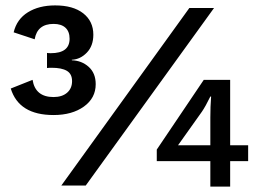

<svg xmlns="http://www.w3.org/2000/svg" viewBox="-20 -690 962 714"><path d="M185.1 -669.9Q252 -669.9 289.6 -640.4Q327.1 -610.8 327.1 -561Q327.1 -519.5 303 -494.4Q278.8 -469.2 247.1 -467.8V-465.8Q283.7 -464.8 309.8 -441.4Q335.9 -418 335.9 -377Q335.9 -325.2 292 -293.7Q248 -262.2 179.2 -262.2Q50.3 -262.2 20 -360.8L101.1 -393.1Q111.3 -329.1 179.2 -329.1Q210.9 -329.1 229.5 -345.2Q248 -361.3 248 -388.2Q248 -415 228.8 -426.5Q209.5 -438 171.9 -438Q160.6 -438 154.8 -437V-493.2Q159.7 -492.2 168.9 -492.2Q238.8 -492.2 238.8 -545.9Q238.8 -572.8 223.4 -586.9Q208 -601.1 179.2 -601.1Q118.7 -601.1 108.9 -543.9L30.8 -569.8Q42.5 -618.7 83.7 -644.3Q125 -669.9 185.1 -669.9ZM208 0 684.1 -660.2H775.9L298.8 0ZM902.8 -149.9V-90.8H835.9V3.9H762.2V-90.8H563V-133.8L737.8 -393.1H835.9V-149.9ZM642.1 -149.9H762.2V-252.9Q762.2 -293.9 765.1 -331.1H762.2Q744.1 -293.9 731 -274.9Z"/></svg>

Font: Work Sans Medium
Style: Regular
Weight: 500
Designer: Wei Huang
Foundry: Wei Huang
Version: Version 2.012